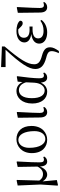

<svg xmlns="http://www.w3.org/2000/svg" viewBox="1166 -2018 1078 3449"><g transform="rotate(-90 1704.5 -294.0)"><path d="M291 15C356 15 405 -33 437 -116C442 -28 472 15 527 15C568 15 598 -7 616 -37L607 -56C594 -49 582 -43 563 -43C529 -43 512 -58 512 -122C512 -200 515 -295 528 -528L520 -534L430 -515L436 -159C401 -90 355 -60 300 -60C255 -60 217 -77 185 -126C186 -224 190 -323 196 -528L187 -534L96 -515L114 -104L94 202L104 209L194 189L170 -68C197 -17 243 15 291 15Z M918 15C1043 15 1166 -77 1166 -267C1166 -444 1067 -537 927 -537C801 -537 678 -442 678 -261C678 -72 791 15 918 15ZM930 -18C849 -18 773 -110 773 -308C773 -424 832 -503 916 -503C1011 -503 1073 -393 1073 -213C1073 -102 1022 -18 930 -18Z M1415 15C1460 15 1494 -13 1507 -38L1498 -56C1485 -49 1472 -43 1452 -43C1421 -43 1400 -59 1400 -120C1400 -196 1405 -284 1417 -525L1408 -531L1313 -512L1318 -114C1319 -23 1356 15 1415 15Z M1781 15C1843 15 1908 -17 1944 -100C1954 -16 1984 15 2038 15C2078 15 2110 -8 2126 -39L2115 -56C2102 -48 2091 -43 2072 -43C2039 -43 2022 -65 2022 -129C2022 -211 2040 -383 2060 -524L2050 -531L1962 -515L1954 -428C1921 -502 1864 -537 1792 -537C1676 -537 1569 -440 1569 -253C1569 -84 1658 15 1781 15ZM1950 -365 1943 -217C1935 -84 1865 -30 1805 -30C1719 -30 1665 -107 1665 -261C1665 -430 1732 -493 1809 -493C1866 -493 1921 -460 1950 -365Z M2473 225H2512C2555 164 2579 118 2579 69C2579 2 2551 -45 2431 -78C2314 -108 2274 -147 2274 -218C2274 -339 2358 -473 2594 -750V-798L2224 -813V-732L2535 -733C2281 -457 2189 -314 2189 -199C2189 -104 2241 -42 2392 -2C2496 23 2510 54 2510 98C2510 133 2497 174 2473 225Z M2847 15C2947 15 3027 -28 3071 -88L3056 -107C3004 -69 2946 -50 2875 -50C2783 -50 2739 -87 2739 -147C2739 -203 2777 -248 2903 -248C2914 -248 2925 -248 2952 -247V-303C2928 -301 2912 -301 2895 -301C2789 -301 2750 -342 2750 -403C2750 -465 2795 -505 2877 -505L2902 -504L2946 -459C2975 -430 2990 -425 3015 -425C3041 -425 3059 -444 3056 -474C3025 -517 2949 -537 2872 -537C2733 -537 2666 -471 2666 -395C2666 -334 2712 -285 2818 -271C2693 -254 2645 -196 2645 -128C2645 -39 2727 15 2847 15Z M3300 15C3345 15 3379 -13 3392 -38L3383 -56C3370 -49 3357 -43 3337 -43C3306 -43 3285 -59 3285 -120C3285 -196 3290 -284 3302 -525L3293 -531L3198 -512L3203 -114C3204 -23 3241 15 3300 15Z"/></g></svg>

Font: Noto Serif CJK SC Medium
Style: Regular
Weight: 500
Designer: Ryoko NISHIZUKA 西塚涼子 (kana & ideographs); Frank Grießhammer (Latin, Greek & Cyrillic); Wenlong ZHANG 张文龙 (bopomofo); San
Foundry: Adobe
Version: Version 2.001;hotconv 1.1.0;makeotfexe 2.6.0